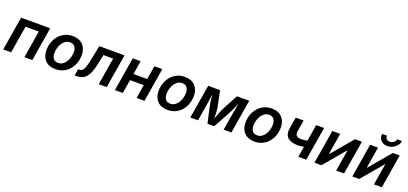

<svg xmlns="http://www.w3.org/2000/svg" viewBox="31 -1837 6198 2919"><g transform="rotate(20 3129.5 -377.0)"><path d="M583 -545.9 492.7 0H364.3L437 -440.4H222.7L149.4 0H21.5L111.8 -545.9Z M868.2 10.7Q761.2 10.7 701.7 -50.8Q642.1 -112.3 642.1 -215.3Q642.1 -281.2 662.8 -341.6Q683.6 -401.9 723.1 -449.5Q762.7 -497.1 819.1 -524.9Q875.5 -552.7 946.8 -552.7Q1053.7 -552.7 1113.5 -491Q1173.3 -429.2 1173.3 -326.2Q1173.3 -260.3 1152.6 -199.7Q1131.8 -139.2 1092.3 -91.8Q1052.7 -44.4 996.1 -16.8Q939.5 10.7 868.2 10.7ZM872.6 -92.8Q916 -92.8 948.5 -115Q981 -137.2 1002.2 -172.9Q1023.4 -208.5 1033.9 -249.8Q1044.4 -291 1044.4 -328.1Q1044.4 -381.3 1019.5 -415.3Q994.6 -449.2 942.9 -449.2Q898.9 -449.2 866.7 -427Q834.5 -404.8 813.2 -369.1Q792 -333.5 781.5 -292.5Q771 -251.5 771 -213.4Q771 -160.6 795.7 -126.7Q820.3 -92.8 872.6 -92.8Z M1177.2 0 1194.3 -106H1212.4Q1240.7 -106 1260.7 -122.6Q1280.8 -139.2 1296.4 -180.9Q1312 -222.7 1327.1 -296.9L1377.4 -545.9H1785.6L1695.3 0H1566.9L1639.6 -440.4H1482.9L1446.8 -270.5Q1417 -127.4 1362.5 -63.7Q1308.1 0 1219.7 0Z M2046.4 -545.9 2010.3 -325.7H2232.4L2269 -545.9H2397L2306.6 0H2178.7L2214.8 -220.2H1992.7L1956.1 0H1828.1L1918.5 -545.9Z M2682.6 10.7Q2575.7 10.7 2516.1 -50.8Q2456.5 -112.3 2456.5 -215.3Q2456.5 -281.2 2477.3 -341.6Q2498 -401.9 2537.6 -449.5Q2577.1 -497.1 2633.5 -524.9Q2689.9 -552.7 2761.2 -552.7Q2868.2 -552.7 2928 -491Q2987.8 -429.2 2987.8 -326.2Q2987.8 -260.3 2967 -199.7Q2946.3 -139.2 2906.7 -91.8Q2867.2 -44.4 2810.5 -16.8Q2753.9 10.7 2682.6 10.7ZM2687 -92.8Q2730.5 -92.8 2762.9 -115Q2795.4 -137.2 2816.7 -172.9Q2837.9 -208.5 2848.4 -249.8Q2858.9 -291 2858.9 -328.1Q2858.9 -381.3 2834 -415.3Q2809.1 -449.2 2757.3 -449.2Q2713.4 -449.2 2681.2 -427Q2648.9 -404.8 2627.7 -369.1Q2606.4 -333.5 2595.9 -292.5Q2585.4 -251.5 2585.4 -213.4Q2585.4 -160.6 2610.1 -126.7Q2634.8 -92.8 2687 -92.8Z M3048.3 0 3138.7 -545.9H3330.6L3381.3 -304.2Q3389.6 -261.2 3392.6 -208.7Q3395.5 -156.2 3396 -108.9Q3412.1 -156.2 3432.9 -208.7Q3453.6 -261.2 3475.1 -304.2L3604 -545.9H3803.2L3712.9 0H3587.4L3627 -237.3Q3633.8 -278.3 3644.8 -336.2Q3655.8 -394 3665.5 -448.7Q3642.6 -390.6 3617.4 -337.9Q3592.3 -285.2 3565.9 -237.3L3435.1 0H3326.2L3272.5 -237.3Q3262.2 -285.6 3254.6 -336.9Q3247.1 -388.2 3242.7 -443.4Q3234.9 -389.6 3227.1 -333.5Q3219.2 -277.3 3212.4 -237.3L3173.3 0Z M4088.9 10.7Q3981.9 10.7 3922.4 -50.8Q3862.8 -112.3 3862.8 -215.3Q3862.8 -281.2 3883.5 -341.6Q3904.3 -401.9 3943.8 -449.5Q3983.4 -497.1 4039.8 -524.9Q4096.2 -552.7 4167.5 -552.7Q4274.4 -552.7 4334.2 -491Q4394 -429.2 4394 -326.2Q4394 -260.3 4373.3 -199.7Q4352.5 -139.2 4313 -91.8Q4273.4 -44.4 4216.8 -16.8Q4160.2 10.7 4088.9 10.7ZM4093.3 -92.8Q4136.7 -92.8 4169.2 -115Q4201.7 -137.2 4222.9 -172.9Q4244.1 -208.5 4254.6 -249.8Q4265.1 -291 4265.1 -328.1Q4265.1 -381.3 4240.2 -415.3Q4215.3 -449.2 4163.6 -449.2Q4119.6 -449.2 4087.4 -427Q4055.2 -404.8 4033.9 -369.1Q4012.7 -333.5 4002.2 -292.5Q3991.7 -251.5 3991.7 -213.4Q3991.7 -160.6 4016.4 -126.7Q4041 -92.8 4093.3 -92.8Z M4727.1 -161.6Q4614.3 -161.6 4561 -212.2Q4507.8 -262.7 4524.4 -364.3L4554.7 -545.9H4682.6L4652.8 -364.3Q4644 -312 4668.2 -289.6Q4692.4 -267.1 4744.6 -267.1Q4769.5 -267.1 4793.5 -270.3Q4817.4 -273.4 4841.8 -278.8L4886.2 -545.9H5014.6L4924.3 0H4795.9L4824.2 -172.9Q4800.8 -168 4776.1 -164.8Q4751.5 -161.6 4727.1 -161.6Z M5535.6 0H5407.7L5464.4 -343.8H5459.5L5168.5 0H5057.1L5147.5 -545.9H5275.4L5218.8 -202.6H5223.6L5513.7 -545.9H5626Z M6147.5 0H6019.5L6076.2 -343.8H6071.3L5780.3 0H5668.9L5759.3 -545.9H5887.2L5830.6 -202.6H5835.4L6125.5 -545.9H6237.8ZM6010.3 -616.2Q5964.8 -616.2 5931.9 -636Q5898.9 -655.8 5883.5 -689Q5868.2 -722.2 5875 -763.7H5953.6Q5948.7 -731.9 5968.3 -711.4Q5987.8 -690.9 6022.9 -690.9Q6057.6 -690.9 6084 -711.4Q6110.4 -731.9 6115.7 -763.7H6194.8Q6188 -722.2 6161.4 -689Q6134.8 -655.8 6095.2 -636Q6055.7 -616.2 6010.3 -616.2Z"/></g></svg>

Font: Inter Semi Bold
Style: Italic
Weight: 600
Italic angle: -9.39999°
Designer: Rasmus Andersson
Foundry: rsms
Version: Version 4.000;git-3c8e0fc